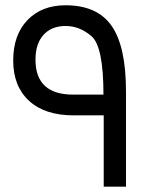

<svg xmlns="http://www.w3.org/2000/svg" viewBox="-20 -704 585 724"><path d="M370.1 -347.2Q370.1 -528.3 325.4 -567.1Q280.8 -606 227.5 -606Q174.3 -606 144 -572.5Q113.8 -539.1 113.8 -479Q113.8 -347.2 255.9 -347.2ZM371.1 -269H257.8Q148.9 -269 89.4 -324Q29.8 -378.9 29.8 -475.6Q29.8 -572.3 83.5 -628.2Q137.2 -684.1 227.1 -684.1Q346.7 -684.1 400.9 -606.4Q455.1 -528.8 455.1 -358.9V0H371.1Z"/></svg>

Font: DroidArabicKufi
Style: Regular
Weight: 400
Designer: Pascal Zoghbi
Foundry: Ascender Corporation
Version: Version 1.00